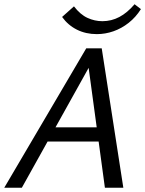

<svg xmlns="http://www.w3.org/2000/svg" viewBox="-25 -886 685 906"><path d="M470 0 387 -612H419L78 0H-5L382 -658H455L557 0ZM153 -218 190 -285H464L483 -218ZM432 -725Q380 -725 338 -746Q296 -767 268 -806L324 -856Q354 -817 388 -801.5Q422 -786 458 -786Q501 -786 538.5 -806Q576 -826 610 -866L640 -843Q616 -805 582.5 -778.5Q549 -752 510.5 -738.5Q472 -725 432 -725Z"/></svg>

Font: Ysabeau Office Medium
Style: Italic
Weight: 500
Italic angle: -12°
Designer: Christian Thalmann (Catharsis Fonts)
Version: Version 2.001;gftools[0.9.30]; featfreeze: tnum,lnum,ss02